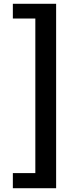

<svg xmlns="http://www.w3.org/2000/svg" viewBox="-20 -823 418 1016"><path d="M48 173H277V-803H48V-725H167V93H48Z"/></svg>

Font: Source Han Sans SC Bold
Style: Regular
Weight: 700
Designer: Ryoko NISHIZUKA (kana & ideographs); Paul D. Hunt (Latin, Greek & Cyrillic); Wenlong ZHANG (bopomofo); Sandoll Communica
Foundry: Adobe Systems Incorporated
Version: Version 1.001;PS 1.001;hotconv 1.0.78;makeotf.lib2.5.61930